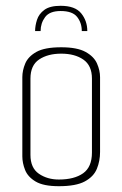

<svg xmlns="http://www.w3.org/2000/svg" viewBox="-20 -638 422 662"><path d="M189 -618Q239 -618 260 -592Q281 -566 281 -531H262Q262 -559 246 -579.5Q230 -600 189 -600Q151 -600 135.5 -579Q120 -558 120 -531H101Q101 -549 107.5 -569.5Q114 -590 133 -604Q152 -618 189 -618ZM183 4Q130 4 103 -12Q76 -28 66.5 -52Q57 -76 57 -99V-372Q57 -395 67 -419Q77 -443 105.5 -459Q134 -475 191 -475Q246 -475 275 -459Q304 -443 314.5 -419Q325 -395 325 -372V-114Q325 -83 314 -56Q303 -29 272.5 -12.5Q242 4 183 4ZM183 -19Q236 -19 266.5 -40.5Q297 -62 297 -112V-367Q297 -412 267.5 -432.5Q238 -453 191 -453Q145 -453 115 -433Q85 -413 85 -367V-104Q85 -59 114 -39Q143 -19 183 -19Z"/></svg>

Font: Smooch Sans ExtraLight
Style: Regular
Weight: 200
Designer: Robert E. Leuschke
Foundry: Robert E. Leuschke
Version: Version 1.010; ttfautohint (v1.8.3)